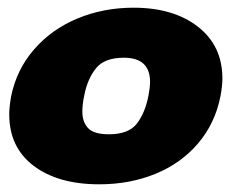

<svg xmlns="http://www.w3.org/2000/svg" viewBox="-20 -469 651 499"><path d="M4 -172Q4 -191 9 -219Q23 -288 68.5 -340.5Q114 -393 181.5 -421Q249 -449 327 -449Q431 -449 494.5 -399.5Q558 -350 558 -265Q558 -246 553 -219Q539 -148 494.5 -96Q450 -44 383.5 -17Q317 10 238 10Q131 10 67.5 -38Q4 -86 4 -172ZM194 -179Q194 -152 209 -136Q224 -120 263 -120Q314 -120 335.5 -147.5Q357 -175 366 -221Q370 -243 370 -256Q370 -319 302 -319Q251 -319 229 -291Q207 -263 199 -221Q194 -198 194 -179Z"/></svg>

Font: Teachers ExtraBold
Style: Italic
Weight: 800
Designer: Alfredo Marco Pradil & Chank Diesel
Version: Version 0.009